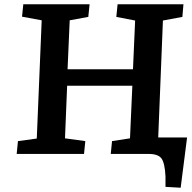

<svg xmlns="http://www.w3.org/2000/svg" viewBox="-20 -720 898 898"><path d="M58 0 64 -60 152 -72 175 -625 83 -642 89 -700H399L393 -641L306 -625L296 -396H602L612 -624L524 -641L530 -700H838L833 -641L742 -624L720 -77H855L825 158L754 154V105Q751 43 735.5 21.5Q720 0 676 0H498L504 -60L588 -73L599 -319H294L284 -73L379 -60L373 0Z"/></svg>

Font: Literata 7pt SemiBold
Style: Italic
Weight: 600
Italic angle: -2°
Designer: Latin by Veronika Burian and Jose Scaglione. Greek by Irene Vlachou. Cyrillic by Vera Evstafieva
Foundry: TypeTogether
Version: Version 3.002